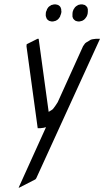

<svg xmlns="http://www.w3.org/2000/svg" viewBox="-20 -591 481 885"><path d="M65.9 273.9 189.9 0 191.9 -4.9 181.2 -2 165 0H153.8L102.1 -377.9L103 -387.2L152.8 -412.1H158.2L204.1 -77.1L205.1 -75.2L207 -77.1L221.2 -85.9L225.1 -89.8L234.9 -103L246.1 -120.1L362.8 -377.9L372.1 -391.1L377 -395L390.1 -402.8L398.9 -408.2L407.2 -410.2L421.9 -412.1H440.9L147 231L143.1 235.8L68.8 273.9ZM190.9 -518.1V-526.9L191.9 -536.1L195.8 -544.9L196.8 -548.8L203.1 -558.1L209 -563L216.8 -567.9L221.2 -568.8L229 -570.8H236.8L245.1 -568.8L248 -567.9L254.9 -563L258.8 -558.1L262.2 -548.8V-544.9L263.2 -536.1L261.2 -526.9L257.8 -518.1L256.8 -514.2L251 -505.9L245.1 -500L236.8 -495.1L232.9 -494.1L225.1 -492.2H216.8L209 -494.1L206.1 -495.1L199.2 -500L194.8 -505.9L191.9 -514.2ZM314 -514.2V-518.1V-526.9L314.9 -536.1L317.9 -544.9L319.8 -548.8L326.2 -558.1L332 -563L339.8 -567.9L342.8 -568.8L352.1 -570.8H359.9L367.2 -568.8L371.1 -567.9L377 -563L381.8 -558.1L384.8 -548.8V-544.9V-536.1L383.8 -526.9L380.9 -518.1L378.9 -514.2L373 -505.9L367.2 -500L358.9 -495.1L355 -494.1L347.2 -492.2H338.9L331.1 -494.1L328.1 -495.1L321.8 -500L316.9 -505.9Z"/></svg>

Font: Petahja
Style: Italic
Weight: 400
Designer: T. Christopher White
Version: Version 1.1